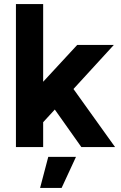

<svg xmlns="http://www.w3.org/2000/svg" viewBox="-20 -720 593 940"><path d="M176.3 200H281.7L352 48H216.3ZM58 0H191.3V-121.7L248.3 -183.7L378.3 0H543.3L339.7 -284.3L537.3 -500H358L191.3 -319.7V-700H58Z"/></svg>

Font: Unageo Variable
Style: Regular
Weight: 300
Designer: Richard Sepsi
Foundry: Richard Sepsi
Version: Version 2.200